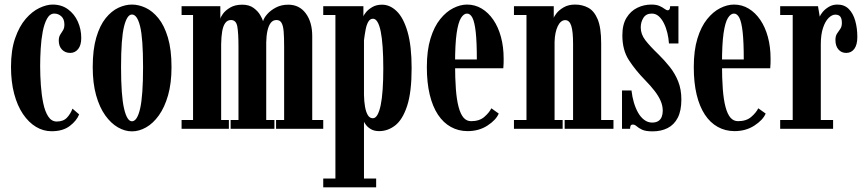

<svg xmlns="http://www.w3.org/2000/svg" viewBox="-20 -550 3696 820"><path d="M200.5 10.5Q165 10.5 133.8 -8.2Q102.5 -27 78.2 -62.8Q54 -98.5 40.5 -149.5Q27 -200.5 27 -264.5Q27 -336.5 44.8 -387.2Q62.5 -438 89.8 -469.5Q117 -501 148 -515.8Q179 -530.5 204.5 -530.5Q243 -530.5 270.5 -510.2Q298 -490 312.5 -457.5Q327 -425 327 -388Q327 -357 313.8 -340.5Q300.5 -324 280 -324Q258.5 -324 244.8 -338.2Q231 -352.5 231 -376.5Q231 -392 237 -401.5Q243 -411 249 -420.5Q255 -430 255 -445Q255 -468.5 242 -480.2Q229 -492 212 -492Q193 -492 181 -470.5Q169 -449 162.5 -415Q156 -381 153.8 -342Q151.5 -303 151.5 -268Q151.5 -227.5 154.5 -185.8Q157.5 -144 164.8 -109Q172 -74 186 -52.5Q200 -31 222.5 -31Q251 -31 266.5 -48Q282 -65 289.5 -86L318 -61.5Q307.5 -34.5 278 -12Q248.5 10.5 200.5 10.5Z M543.5 11Q513.5 11 483.8 -6Q454 -23 429.5 -57.2Q405 -91.5 390.5 -143Q376 -194.5 376 -263.5Q376 -338.5 391.2 -390Q406.5 -441.5 431.2 -472.2Q456 -503 485.5 -516.8Q515 -530.5 543.5 -530.5Q572 -530.5 601.8 -516.8Q631.5 -503 656.5 -472.2Q681.5 -441.5 697 -390Q712.5 -338.5 712.5 -263.5Q712.5 -194.5 697.8 -143Q683 -91.5 658.5 -57.2Q634 -23 604 -6Q574 11 543.5 11ZM543.5 -32Q566 -32 578.5 -86.5Q591 -141 591 -263.5Q591 -386 578.5 -437Q566 -488 543.5 -488Q522.5 -488 509.8 -437Q497 -386 497 -263.5Q497 -141 509.8 -86.5Q522.5 -32 543.5 -32Z M755.5 0V-37.5H804.5V-486H755.5V-523.5H921V-469Q921.5 -476 932 -490.8Q942.5 -505.5 963.2 -517.8Q984 -530 1014.5 -530Q1044 -530 1062.8 -516.2Q1081.5 -502.5 1091.2 -485.8Q1101 -469 1103.5 -459.5Q1106.5 -472.5 1120.8 -489Q1135 -505.5 1158.2 -517.8Q1181.5 -530 1211 -530Q1258.5 -530 1286 -492.8Q1313.5 -455.5 1313.5 -396V-37.5H1360.5V0H1159V-37.5H1193.5V-350.5Q1193.5 -389.5 1191.5 -414.8Q1189.5 -440 1182.5 -452.2Q1175.5 -464.5 1161 -464.5Q1145.5 -464.5 1136.2 -452.2Q1127 -440 1122.2 -418.5Q1117.5 -397 1117 -369V-37.5H1152V0H965V-37.5H998.5V-350.5Q998.5 -409 993.5 -436.8Q988.5 -464.5 966.5 -464.5Q951.5 -464.5 942.2 -452Q933 -439.5 929 -416.5Q925 -393.5 924.5 -361.5V-37.5H957.5V0Z M1360.5 250V212.5H1412.5V-486H1360.5V-523.5H1532V-479.5Q1533 -485 1542.5 -497Q1552 -509 1569.5 -519.5Q1587 -530 1611.5 -530Q1645.5 -530 1674.2 -502.2Q1703 -474.5 1720.5 -414.5Q1738 -354.5 1738 -259Q1738 -156.5 1718.8 -97.8Q1699.5 -39 1668 -14.5Q1636.5 10 1599.5 10Q1578.5 10 1564.8 2Q1551 -6 1543.5 -16Q1536 -26 1534.5 -30V212.5H1586.5V250ZM1572.5 -45Q1583.5 -45 1591.8 -59.2Q1600 -73.5 1605.8 -100.5Q1611.5 -127.5 1614.2 -167.2Q1617 -207 1617 -257.5Q1617 -309.5 1614.2 -349Q1611.5 -388.5 1606 -415.5Q1600.5 -442.5 1592.2 -456.2Q1584 -470 1573 -470Q1560.5 -470 1553 -457.2Q1545.5 -444.5 1541.5 -423.5Q1537.5 -402.5 1534.5 -378V-144.5Q1535 -116.5 1539 -94Q1543 -71.5 1551 -58.2Q1559 -45 1572.5 -45Z M1977 10Q1938 10 1905.8 -7.8Q1873.5 -25.5 1850.5 -60.2Q1827.5 -95 1815.2 -146Q1803 -197 1803 -263.5Q1803 -334.5 1818.5 -385.2Q1834 -436 1859.8 -468Q1885.5 -500 1915.8 -515.2Q1946 -530.5 1974.5 -530.5Q2009 -530.5 2037.5 -513.2Q2066 -496 2087 -465.2Q2108 -434.5 2119.5 -392.2Q2131 -350 2131 -299.5Q2131 -289 2130.8 -279Q2130.5 -269 2129.5 -258.5H1916.5V-296H2016.5Q2016.5 -370 2011.8 -412.8Q2007 -455.5 1997.8 -473.8Q1988.5 -492 1974.5 -492Q1960.5 -492 1948.8 -473.2Q1937 -454.5 1930.2 -408Q1923.5 -361.5 1923.5 -278Q1923.5 -215.5 1927 -169.2Q1930.5 -123 1938.8 -92.5Q1947 -62 1960 -47.2Q1973 -32.5 1992 -32.5Q2027.5 -32.5 2048.5 -50.8Q2069.5 -69 2078.5 -87.5L2110 -65Q2098.5 -37.5 2062 -13.8Q2025.5 10 1977 10Z M2175 0V-37.5H2228.5V-486H2175V-523.5H2345V-473.5Q2346.5 -480 2357.2 -493.8Q2368 -507.5 2388 -519Q2408 -530.5 2436 -530.5Q2467 -530.5 2492.2 -517Q2517.5 -503.5 2532.5 -467.8Q2547.5 -432 2547.5 -365V-37.5H2600V0H2391.5V-37.5H2427.5V-363Q2427.5 -415.5 2419.8 -439.8Q2412 -464 2394 -464Q2384 -464 2376 -457.2Q2368 -450.5 2362 -438Q2356 -425.5 2352.5 -408.5Q2349 -391.5 2348.5 -371V-37.5H2383V0Z M2767 11Q2737.5 11 2722.2 3.8Q2707 -3.5 2699 -10.8Q2691 -18 2683 -18Q2676 -18 2673.5 -13.5Q2671 -9 2671 0H2636.5V-163.5H2677Q2680 -136.5 2687.2 -112Q2694.5 -87.5 2705.5 -68.2Q2716.5 -49 2731.8 -37.8Q2747 -26.5 2765 -26.5Q2781.5 -26.5 2791.5 -33Q2801.5 -39.5 2806 -51Q2810.5 -62.5 2810.5 -77Q2810.5 -98.5 2801.5 -119.2Q2792.5 -140 2775.5 -162Q2758.5 -184 2734 -209Q2694 -250 2666 -293Q2638 -336 2638 -399Q2638 -445.5 2655.8 -474.2Q2673.5 -503 2701.8 -516.8Q2730 -530.5 2761.5 -530.5Q2783.5 -530.5 2796.8 -524.5Q2810 -518.5 2818.2 -512.2Q2826.5 -506 2832 -506Q2836.5 -506 2839.2 -510Q2842 -514 2842 -523.5H2877.5V-364.5H2837Q2835.5 -387.5 2830 -410Q2824.5 -432.5 2815.2 -451Q2806 -469.5 2793.2 -480.8Q2780.5 -492 2763.5 -492Q2739.5 -492 2728 -474Q2716.5 -456 2716.5 -432.5Q2716.5 -404 2736.2 -378.2Q2756 -352.5 2792 -318Q2818 -292.5 2840.5 -264.2Q2863 -236 2876.5 -202Q2890 -168 2890 -125Q2890 -77 2874.5 -47Q2859 -17 2831.2 -3Q2803.5 11 2767 11Z M3117 10Q3078 10 3045.8 -7.8Q3013.5 -25.5 2990.5 -60.2Q2967.5 -95 2955.2 -146Q2943 -197 2943 -263.5Q2943 -334.5 2958.5 -385.2Q2974 -436 2999.8 -468Q3025.5 -500 3055.8 -515.2Q3086 -530.5 3114.5 -530.5Q3149 -530.5 3177.5 -513.2Q3206 -496 3227 -465.2Q3248 -434.5 3259.5 -392.2Q3271 -350 3271 -299.5Q3271 -289 3270.8 -279Q3270.5 -269 3269.5 -258.5H3056.5V-296H3156.5Q3156.5 -370 3151.8 -412.8Q3147 -455.5 3137.8 -473.8Q3128.5 -492 3114.5 -492Q3100.5 -492 3088.8 -473.2Q3077 -454.5 3070.2 -408Q3063.5 -361.5 3063.5 -278Q3063.5 -215.5 3067 -169.2Q3070.5 -123 3078.8 -92.5Q3087 -62 3100 -47.2Q3113 -32.5 3132 -32.5Q3167.5 -32.5 3188.5 -50.8Q3209.5 -69 3218.5 -87.5L3250 -65Q3238.5 -37.5 3202 -13.8Q3165.5 10 3117 10Z M3312 0V-37.5H3365.5V-486H3312V-523.5H3473.5L3481 -479Q3483.5 -486.5 3493.5 -498.8Q3503.5 -511 3519.8 -520.8Q3536 -530.5 3556.5 -530.5Q3586 -530.5 3604.8 -511.8Q3623.5 -493 3632.5 -461.5Q3641.5 -430 3641.5 -392Q3641.5 -359 3628.8 -341.5Q3616 -324 3594 -324Q3573.5 -324 3560.8 -338.8Q3548 -353.5 3548 -379.5Q3548 -396.5 3555 -406.8Q3562 -417 3568.8 -426.8Q3575.5 -436.5 3575.5 -452Q3575.5 -470.5 3568.8 -479Q3562 -487.5 3547.5 -487.5Q3533 -487.5 3518.5 -473Q3504 -458.5 3494.8 -430.2Q3485.5 -402 3485.5 -361V-37.5H3538V0Z"/></svg>

Font: Imbue Thin 10pt
Style: Bold
Weight: 700
Version: Version 1.102